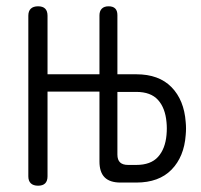

<svg xmlns="http://www.w3.org/2000/svg" viewBox="-20 -580 640 610"><path d="M296 -289H131V-20Q131 -5 123.5 2.5Q116 10 101 10Q86 10 78 2.5Q70 -5 70 -20V-530Q70 -545 78 -552.5Q86 -560 101 -560Q116 -560 123.5 -552.5Q131 -545 131 -530V-344H296V-531Q296 -545 303.5 -552.5Q311 -560 325 -560Q339 -560 346 -553Q353 -546 353 -532V-344H413Q485 -344 525 -303Q565 -262 570 -192Q571 -182 571 -172Q571 -162 570 -151Q565 -82 525 -41Q485 0 413 0H363Q329 0 312.5 -16.5Q296 -33 296 -67ZM353 -288V-89Q353 -72 361.5 -64Q370 -56 387 -56H413Q459 -56 482 -81.5Q505 -107 509 -151Q510 -162 510 -172Q510 -182 509 -192Q505 -237 482 -262.5Q459 -288 413 -288Z"/></svg>

Font: Maple Mono ExtraLight
Style: Regular
Weight: 275
Monospace: yes
Designer: subframe7536
Version: Version 7.000